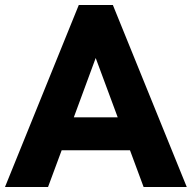

<svg xmlns="http://www.w3.org/2000/svg" viewBox="-22 -751 770 771"><path d="M294.4 -731H431.2L728 0H554.7L500 -147.5H225.6L170.9 0H-2ZM450.7 -279.8 362.3 -518.1 274.4 -279.8Z"/></svg>

Font: Glacial Indifference
Style: Bold
Weight: 700
Designer: Alfredo Marco Pradil
Foundry: Alfredo Marco Pradil
Version: Version 1.312